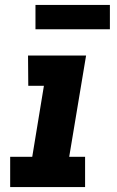

<svg xmlns="http://www.w3.org/2000/svg" viewBox="-20 -754 472 774"><path d="M21 0H323V-122H259L327 -530H93L94 -408H157L110 -122H21ZM123 -636H423V-734H123Z"/></svg>

Font: Iosevka Sparkle Heavy Oblique
Style: Regular
Weight: 900
Italic angle: -9°
Designer: Belleve Invis
Foundry: Belleve Invis
Version: Version 4.5.0; ttfautohint (v1.8.3)